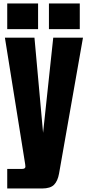

<svg xmlns="http://www.w3.org/2000/svg" viewBox="-20 -946 501 1088"><path d="M21 122.1V11.2H105Q124 11.2 124 -2Q124 -8.8 122.6 -16.1L7.8 -732.4H175.3L224.1 -193.4L281.7 -732.4H450.2L314.5 38.1Q307.1 79.6 286.4 100.8Q265.6 122.1 218.3 122.1ZM257.3 -780.8V-926.3H432.1V-780.8ZM21 -780.8V-926.3H195.8V-780.8Z"/></svg>

Font: webenart
Style: Regular
Weight: 400
Designer: Vernon Adams
Foundry: Vernon Adams
Version: Version 2.116; ttfautohint (v1.8.3)